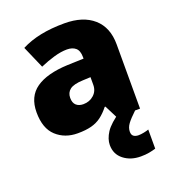

<svg xmlns="http://www.w3.org/2000/svg" viewBox="-144 -671 911 1019"><g transform="rotate(-20 311.5 -161.5)"><path d="M336 -563Q441 -563 500 -511Q559 -459 559 -363V0H427L390 -73H386Q363 -44 338.5 -25.5Q314 -7 282 1.5Q250 10 204 10Q132 10 84 -34Q36 -78 36 -169Q36 -258 97.5 -301Q159 -344 276 -349L368 -352V-360Q368 -397 350 -412.5Q332 -428 301 -428Q268 -428 228 -416.5Q188 -405 147 -387L92 -513Q140 -538 200.5 -550.5Q261 -563 336 -563ZM325 -245Q273 -243 251.5 -226.5Q230 -210 230 -180Q230 -152 245 -138.5Q260 -125 285 -125Q320 -125 344.5 -147Q369 -169 369 -204V-247ZM466 97Q466 115 476.5 122.5Q487 130 504 130Q517 130 534.5 126.5Q552 123 562 119V227Q546 232 525 236Q504 240 477 240Q420 240 381 209.5Q342 179 342 127Q342 93 365.5 56.5Q389 20 456 -25L531 0Q497 32 481.5 53Q466 74 466 97Z"/></g></svg>

Font: Noto Sans Meetei Mayek Black
Style: Regular
Weight: 900
Designer: Monotype Design Team and Neelakash Kshetrimayum
Foundry: Monotype Imaging Inc.
Version: Version 2.002; ttfautohint (v1.8.4.7-5d5b)